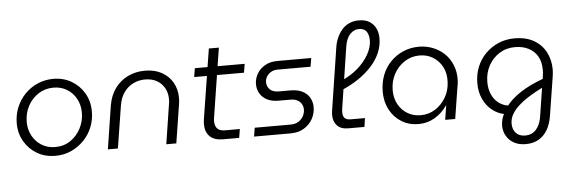

<svg xmlns="http://www.w3.org/2000/svg" viewBox="-56 -930 3979 1336"><g transform="rotate(-5 1933.5 -262.5)"><path d="M299 13Q229 13 173 -19.5Q117 -52 84 -108.5Q51 -165 51 -235Q51 -295 72.5 -347Q94 -399 132.5 -438.5Q171 -478 222 -500Q273 -522 331 -522Q401 -522 457 -489.5Q513 -457 546 -400.5Q579 -344 579 -272Q579 -214 558 -162.5Q537 -111 499 -72Q461 -33 410.5 -10Q360 13 299 13ZM303 -48Q365 -48 411 -79.5Q457 -111 483 -162Q509 -213 509 -270Q509 -325 485 -368.5Q461 -412 420 -436.5Q379 -461 327 -461Q268 -461 221.5 -431Q175 -401 148 -350.5Q121 -300 121 -239Q121 -186 144.5 -142.5Q168 -99 209.5 -73.5Q251 -48 303 -48Z M667 0 714 -302Q726 -373 762 -422Q798 -471 852 -497Q906 -523 971 -523Q1039 -523 1088.5 -495.5Q1138 -468 1164.5 -421Q1191 -374 1191 -315Q1191 -306 1190.5 -295Q1190 -284 1188 -273L1145 0H1075L1118 -277Q1120 -286 1120.5 -294Q1121 -302 1121 -310Q1121 -377 1079 -419.5Q1037 -462 965 -462Q924 -462 885.5 -444Q847 -426 820 -389Q793 -352 784 -296L737 0Z M1472 0Q1410 0 1379 -31Q1348 -62 1348 -116Q1348 -133 1351 -152L1428 -638H1498L1423 -161Q1420 -143 1420 -130Q1420 -98 1436.5 -79.5Q1453 -61 1490 -61H1594L1584 0ZM1309 -449 1319 -510H1667L1657 -449Z M1688 0 1698 -61H1948Q1981 -61 2003.5 -75Q2026 -89 2038 -111.5Q2050 -134 2050 -158Q2050 -189 2028 -211.5Q2006 -234 1961 -234H1880Q1832 -234 1799.5 -251Q1767 -268 1750 -297Q1733 -326 1733 -362Q1733 -399 1752 -433Q1771 -467 1807.5 -488.5Q1844 -510 1897 -510H2132L2122 -450H1892Q1865 -450 1845 -438Q1825 -426 1814.5 -408Q1804 -390 1804 -369Q1804 -340 1824.5 -319Q1845 -298 1889 -298H1967Q2019 -298 2052.5 -280.5Q2086 -263 2102.5 -233.5Q2119 -204 2119 -168Q2119 -125 2098 -86.5Q2077 -48 2037.5 -24Q1998 0 1944 0Z M2347 0Q2295 0 2268.5 -28Q2242 -56 2242 -104Q2242 -113 2243.5 -122.5Q2245 -132 2246 -141L2312 -567Q2317 -603 2331 -634.5Q2345 -666 2366 -690.5Q2387 -715 2417 -728.5Q2447 -742 2484 -742Q2530 -742 2559 -723.5Q2588 -705 2602.5 -674.5Q2617 -644 2617 -606Q2617 -554 2596.5 -505.5Q2576 -457 2536.5 -413Q2497 -369 2442 -332Q2387 -295 2320 -267L2322 -332Q2390 -360 2441 -404Q2492 -448 2520.5 -499Q2549 -550 2549 -597Q2549 -635 2533 -658.5Q2517 -682 2480 -682Q2444 -682 2417.5 -653.5Q2391 -625 2382 -569L2318 -154Q2316 -143 2315 -133Q2314 -123 2314 -114Q2314 -87 2327 -74Q2340 -61 2369 -61H2468L2459 0Z M2837 13Q2770 13 2718 -19Q2666 -51 2636.5 -106.5Q2607 -162 2607 -232Q2607 -295 2627.5 -348Q2648 -401 2686 -440Q2724 -479 2774.5 -501Q2825 -523 2885 -523Q2935 -523 2980.5 -505.5Q3026 -488 3061 -455Q3096 -422 3116 -374Q3136 -326 3134 -265Q3133 -252 3131.5 -239.5Q3130 -227 3127 -215L3093 0H3023L3039 -101H3038Q3003 -49 2951 -18Q2899 13 2837 13ZM2857 -47Q2913 -47 2958.5 -76Q3004 -105 3032.5 -154Q3061 -203 3063 -263Q3066 -321 3043 -365.5Q3020 -410 2978.5 -436Q2937 -462 2883 -462Q2827 -462 2780 -432Q2733 -402 2705 -351Q2677 -300 2677 -236Q2677 -181 2700.5 -138.5Q2724 -96 2764.5 -71.5Q2805 -47 2857 -47Z M3568 217Q3518 217 3483.5 197Q3449 177 3431.5 144.5Q3414 112 3414 76Q3414 55 3419.5 33Q3425 11 3434 -5Q3390 -14 3352 -44Q3314 -74 3291 -123Q3268 -172 3268 -234Q3268 -296 3289.5 -348.5Q3311 -401 3350 -440Q3389 -479 3440.5 -501Q3492 -523 3552 -523Q3633 -523 3688 -491Q3743 -459 3771 -404.5Q3799 -350 3799 -283Q3799 -271 3797.5 -258Q3796 -245 3794 -231L3752 34Q3743 92 3719 133Q3695 174 3657 195.5Q3619 217 3568 217ZM3569 157Q3616 157 3644.5 125Q3673 93 3682 41L3714 -164Q3697 -155 3669 -140Q3641 -125 3608.5 -104Q3576 -83 3547 -57Q3518 -31 3499.5 0Q3481 31 3481 67Q3481 106 3503.5 131.5Q3526 157 3569 157ZM3468 -61Q3501 -105 3564 -147Q3627 -189 3724 -225L3727 -248Q3729 -259 3729.5 -269Q3730 -279 3730 -289Q3730 -343 3708 -381.5Q3686 -420 3645.5 -441Q3605 -462 3550 -462Q3489 -462 3441 -431.5Q3393 -401 3365.5 -350Q3338 -299 3338 -236Q3338 -188 3354.5 -150.5Q3371 -113 3400.5 -90Q3430 -67 3468 -61Z"/></g></svg>

Font: MuseoModerno Light
Style: Italic
Weight: 300
Italic angle: -9°
Designer: Pablo Cosgaya, Héctor Gatti, Marcela Romero, and the Authors of The MuseoModerno Project.
Foundry: Omnibus-Type Team
Version: Version 1.003